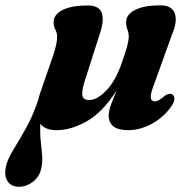

<svg xmlns="http://www.w3.org/2000/svg" viewBox="-106 -488 721 736"><path d="M98.5 -277.5Q113 -320.5 113 -347.5Q113 -361.5 106.2 -374.2Q99.5 -387 99.5 -403Q99.5 -432.5 134 -449.8Q168.5 -467 230 -467Q275 -467 284.5 -437.2Q294 -407.5 275.5 -355L218.5 -176.5Q206.5 -139 209.8 -121.8Q213 -104.5 236 -104.5Q265.5 -104.5 301.2 -140.8Q337 -177 362 -250Q375.5 -288.5 381.5 -311Q387.5 -333.5 387.5 -348Q387.5 -362 382.5 -374.5Q377.5 -387 377.5 -403.5Q377.5 -432.5 412 -450Q446.5 -467.5 508 -467.5Q553 -467.5 564 -437Q575 -406.5 553.5 -356L484 -163Q470 -127 472 -113.2Q474 -99.5 488.5 -99.5Q502.5 -99.5 527.5 -122.5Q544 -132 554.5 -126Q562 -121.5 562.5 -110Q563 -98.5 553 -84Q525.5 -41.5 479.2 -15.2Q433 11 384.5 11Q311 11 310.5 -45.5Q311 -64.5 320.2 -89Q329.5 -113.5 341 -141Q286.5 -56.5 226 -22.8Q165.5 11 111.5 11Q67.5 11 48.5 -13.5Q47 26 50.5 56.5Q54 87 55.8 112.2Q57.5 137.5 51 162.5Q43 192 18.8 210Q-5.5 228 -33 228Q-64.5 228 -78.2 204.8Q-92 181.5 -81.5 143.5Q-74.5 117.5 -52.8 82.5Q-31 47.5 -5 0.8Q21 -46 41 -106.5Q45 -124.5 52.5 -144.5Z"/></svg>

Font: Fraunces 72pt S050
Style: Bold Italic
Weight: 700
Italic angle: -16°
Version: Version 1.000; ttfautohint (v1.8.3)